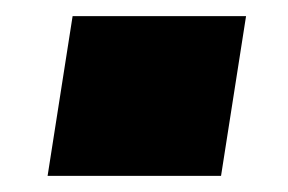

<svg xmlns="http://www.w3.org/2000/svg" viewBox="-20 -396 357 238"><path d="M39 -178 70 -376H285L254 -178Z"/></svg>

Font: Nunito Sans 7pt Black
Style: Italic
Weight: 900
Italic angle: -9°
Version: Version 3.101;gftools[0.9.27]